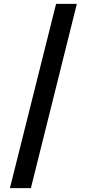

<svg xmlns="http://www.w3.org/2000/svg" viewBox="-20 -801 451 998"><path d="M379.5 -781 140.5 177H31.5L271.5 -781Z"/></svg>

Font: Merriweather 24pt Black
Style: Regular
Weight: 900
Designer: Eben Sorkin
Foundry: Eben Sorkin
Version: Version 2.100